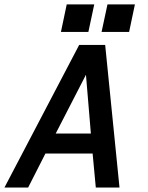

<svg xmlns="http://www.w3.org/2000/svg" viewBox="-97 -838 663 858"><path d="M331.1 0 316.9 -151.9H106L28.8 0H-77.1L256.8 -637.2H373L437 0ZM151.9 -241.2H309.1L287.1 -503.9ZM480 -695.3H356.9L383.3 -818.4H505.9ZM297.9 -695.3H175.3L201.2 -818.4H324.2Z"/></svg>

Font: Anonymous Pro
Style: Bold Italic
Weight: 700
Italic angle: -12°
Monospace: yes
Designer: Mark Simonson
Version: Version 1.003